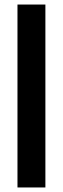

<svg xmlns="http://www.w3.org/2000/svg" viewBox="-20 -680 277 846"><path d="M57 146V-660H180V146Z"/></svg>

Font: Bricolage Grotesque Condensed
Style: Bold
Weight: 700
Width: 3
Designer: Mathieu Triay
Foundry: Atelier Triay
Version: Version 1.001;gftools[0.9.33.dev8+g029e19f]